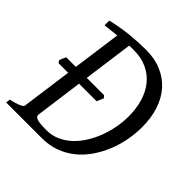

<svg xmlns="http://www.w3.org/2000/svg" viewBox="-171 -759 888 888"><g transform="rotate(45 273.0 -315.0)"><path d="M525.9 -363.8Q525.9 -320.8 517.6 -277.1Q509.3 -233.4 492.7 -193.1Q476.1 -152.8 451.7 -117.4Q427.2 -82 394.8 -55.9Q362.3 -29.8 322.3 -14.9Q282.2 0 234.9 0H0L2.9 -21Q33.7 -27.8 52.2 -35.9Q70.8 -43.9 71.8 -50.8L106 -299.8H43L35.2 -312L41.5 -327.6Q44.9 -336.4 48.8 -344.2H111.8L144.5 -582.5L69.8 -574.2V-605Q126 -618.7 180.9 -624.3Q235.8 -629.9 286.1 -629.9Q343.3 -629.9 387.7 -610.8Q432.1 -591.8 462.9 -557.1Q493.7 -522.5 509.8 -473.4Q525.9 -424.3 525.9 -363.8ZM246.1 -588.9H231.4Q224.1 -588.9 216.8 -588.4L183.6 -344.2H296.9L306.2 -333L292 -299.8H177.2L146 -67.9Q145 -60.5 147.9 -55.7Q150.9 -50.8 159.2 -47.4Q167.5 -43.9 182.9 -42.5Q198.2 -41 222.2 -41Q258.3 -41 288.8 -54.7Q319.3 -68.4 344.2 -91.8Q369.1 -115.2 388.4 -146.5Q407.7 -177.7 420.7 -212.6Q433.6 -247.6 440.2 -284.2Q446.8 -320.8 446.8 -355Q446.8 -407.2 433.6 -450.2Q420.4 -493.2 395 -523.9Q369.6 -554.7 332.3 -571.8Q294.9 -588.9 246.1 -588.9Z"/></g></svg>

Font: Gentium Plus
Style: Italic
Weight: 400
Italic angle: -8°
Designer: J. Victor Gaultney, Annie Olsen, Iska Routamaa
Foundry: SIL International
Version: Version 1.510